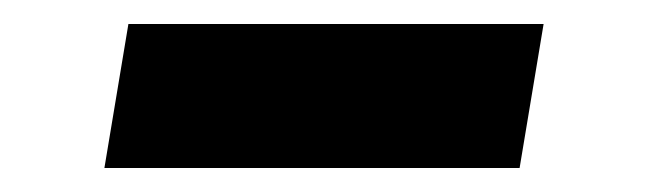

<svg xmlns="http://www.w3.org/2000/svg" viewBox="-20 -420 540 160"><path d="M67 -280 87 -400H433L413 -280Z"/></svg>

Font: Iosevka Aile Heavy
Style: Italic
Weight: 900
Italic angle: -9°
Designer: Belleve Invis
Foundry: Belleve Invis
Version: Version 31.1.0; ttfautohint (v1.8.4)